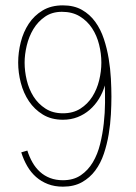

<svg xmlns="http://www.w3.org/2000/svg" viewBox="-20 -698 515 727"><path d="M377 -374.5Q377.9 -346.2 377.7 -308.6Q377.4 -271 373 -231.2Q368.7 -191.4 359.1 -152.6Q349.6 -113.8 331.5 -83.5Q313.5 -53.2 285.9 -34.4Q258.3 -15.6 218.3 -15.6Q191.4 -15.6 169.7 -23.9Q147.9 -32.2 131.3 -47.4Q114.7 -62.5 103 -83Q91.3 -103.5 83.5 -127.9Q76.7 -126 72 -124.5Q67.4 -123 60.5 -121.1Q69.3 -92.8 83.3 -68.8Q97.2 -44.9 116.7 -27.8Q136.2 -10.7 161.4 -1Q186.5 8.8 218.3 8.8Q260.3 8.8 290.3 -8.1Q320.3 -24.9 340.8 -52.5Q361.3 -80.1 373.3 -116Q385.3 -151.9 391.6 -189.7Q397.9 -227.5 399.9 -264.6Q401.9 -301.8 401.9 -332Q401.9 -362.8 399.9 -400.1Q397.9 -437.5 391.6 -475.8Q385.3 -514.2 373.3 -550.5Q361.3 -586.9 340.8 -615.2Q320.3 -643.6 290.3 -660.6Q260.3 -677.7 218.3 -677.7Q173.3 -677.7 141.4 -658.4Q109.4 -639.2 88.9 -608.2Q68.4 -577.1 58.6 -538.3Q48.8 -499.5 48.8 -460.9Q48.8 -422.9 58.8 -384.3Q68.8 -345.7 89.6 -314.7Q110.4 -283.7 142.3 -264.2Q174.3 -244.6 218.3 -244.6Q248.5 -244.6 273.9 -254.6Q299.3 -264.6 319.6 -282.2Q339.8 -299.8 354.5 -323.5Q369.1 -347.2 377 -374.5ZM214.4 -653.3Q253.9 -653.3 282.2 -636Q310.5 -618.7 328.6 -591.1Q346.7 -563.5 355.2 -529.3Q363.8 -495.1 363.8 -460.9Q363.8 -428.2 355.5 -394Q347.2 -359.9 329.6 -332Q312 -304.2 284.4 -286.6Q256.8 -269 218.3 -269Q179.7 -269 152.1 -286.9Q124.5 -304.7 106.9 -332.5Q89.4 -360.4 81.3 -394.3Q73.2 -428.2 73.2 -460.9Q73.2 -491.7 81.3 -525.6Q89.4 -559.6 106.4 -587.9Q123.5 -616.2 150.4 -634.8Q177.2 -653.3 214.4 -653.3Z"/></svg>

Font: SaysetthaMai Thin
Style: Regular
Weight: 100
Designer: John M. Durdin
Foundry: Lao Script for Windows
Version: Version 1.101